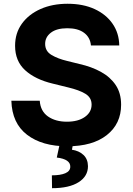

<svg xmlns="http://www.w3.org/2000/svg" viewBox="-20 -757 695 1007"><path d="M333 10.3Q200.7 10.3 121.8 -50.3Q43 -110.8 39.6 -228.5H188.5Q192.4 -173.8 231.7 -146.2Q271 -118.7 331.1 -118.7Q389.6 -118.7 425 -143.6Q460.4 -168.5 460.4 -208.5Q460.4 -245.1 428.2 -264.9Q396 -284.7 336.4 -298.8L256.8 -318.4Q165 -340.3 112.1 -388.4Q59.1 -436.5 59.1 -517.1Q59.1 -583 94.7 -632.6Q130.4 -682.1 192.6 -709.7Q254.9 -737.3 334.5 -737.3Q415.5 -737.3 476.1 -709.5Q536.6 -681.6 570.6 -632.3Q604.5 -583 605.5 -518.6H457Q453.1 -561 420.9 -585Q388.7 -608.9 333.5 -608.9Q277.3 -608.9 247.1 -585.7Q216.8 -562.5 216.8 -526.9Q216.8 -488.3 250.5 -468.5Q284.2 -448.7 331.5 -437.5L396.5 -421.4Q460 -407.2 509.3 -380.1Q558.6 -353 586.9 -310.8Q615.2 -268.6 615.2 -208Q615.2 -107.9 540.5 -48.8Q465.8 10.3 333 10.3ZM293.5 -2.9H363.3L357.4 28.3Q394 33.7 417.5 55.4Q440.9 77.1 441.4 114.7Q441.4 167.5 392.1 198.7Q342.8 230 252.9 230L252 162.6Q296.9 162.6 322.5 151.6Q348.1 140.6 348.6 118.2Q350.1 78.1 277.8 69.3Z"/></svg>

Font: Konkhmer Sleokchher
Style: Regular
Weight: 400
Designer: Suon May Sophanith
Version: Version 1.000; ttfautohint (v1.8.4.7-5d5b);gftools[0.9.23]